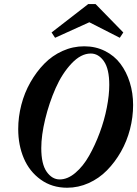

<svg xmlns="http://www.w3.org/2000/svg" viewBox="-20 -902 669 936"><path d="M581.1 -743.7 564 -717.8 415.5 -793.5 248.5 -717.8 231.4 -743.7 410.2 -882.3H445.8ZM307.1 13.2Q233.4 13.2 178.5 -26.4Q123.5 -65.9 96.2 -130.1Q68.8 -194.3 68.8 -272.9Q68.8 -332 84 -390.9Q99.1 -449.7 128.2 -500.7Q157.2 -551.8 195.8 -591.3Q234.4 -630.9 284.9 -653.6Q335.4 -676.3 390.6 -676.3Q446.3 -676.3 491.9 -653.3Q537.6 -630.4 567.1 -591.1Q596.7 -551.8 612.8 -500Q628.9 -448.2 628.9 -390.1Q628.9 -331.1 613.8 -272.2Q598.6 -213.4 569.6 -162.4Q540.5 -111.3 501.7 -71.8Q462.9 -32.2 412.4 -9.5Q361.8 13.2 307.1 13.2ZM271 -27.3Q309.6 -27.3 347.4 -59.3Q385.3 -91.3 414.3 -142.6Q443.4 -193.8 466.1 -254.9Q488.8 -315.9 500.7 -377.2Q512.7 -438.5 512.7 -487.8Q512.7 -566.4 486.3 -603.8Q460 -641.1 422.4 -641.1Q374.5 -641.1 328.6 -592.3Q282.7 -543.5 251.2 -472.2Q219.7 -400.9 200.4 -321.5Q181.2 -242.2 181.2 -180.2Q181.2 -102.1 207.5 -64.7Q233.9 -27.3 271 -27.3Z"/></svg>

Font: Elstob 14pt
Style: Bold Italic
Weight: 700
Italic angle: -20°
Designer: Peter S. Baker
Version: Version 1.015